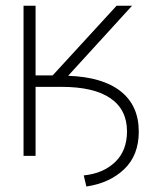

<svg xmlns="http://www.w3.org/2000/svg" viewBox="-20 -556 548 685"><path d="M64 0V-535.6H106.9V-287.1H168L396 -535.6H451.2L223.1 -285.6Q346.2 -281.2 410.6 -230.2Q475.1 -179.2 475.1 -86.4Q475.1 -2 423.1 47.6Q371.1 97.2 288.1 109.4L278.8 69.8Q347.7 63 390.4 22.5Q433.1 -18.1 433.1 -87.4Q433.1 -165 373.8 -205.6Q314.5 -246.1 199.7 -246.1H106.9V0Z"/></svg>

Font: Inter Display ExtraLight
Style: Regular
Weight: 200
Designer: Rasmus Andersson
Foundry: rsms
Version: Version 4.000;git-a52131595